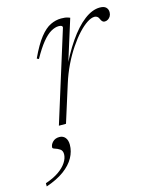

<svg xmlns="http://www.w3.org/2000/svg" viewBox="-187 -538 692 861"><g transform="rotate(-15 159.0 -107.0)"><path d="M177 -420.5Q177.5 -426.5 173 -429Q168.5 -431.5 159.5 -431.5Q143 -431.5 123.8 -420.5Q104.5 -409.5 83 -383.2Q61.5 -357 36.5 -312L27.5 -316.5Q55 -375.5 80 -407Q105 -438.5 129.5 -450.2Q154 -462 179 -462Q187.5 -462 195.2 -461.2Q203 -460.5 209.2 -458.5Q215.5 -456.5 220 -454.5L147 -222.5H140Q174.5 -299 211.8 -353Q249 -407 286.8 -435.8Q324.5 -464.5 359.5 -464.5Q379 -464.5 388 -455.8Q397 -447 397 -433Q397 -422.5 392.5 -414.8Q388 -407 380.8 -402.5Q373.5 -398 365.5 -398Q359 -398 354.5 -402.5Q350 -407 347 -414.5Q344.5 -422 338.8 -426.2Q333 -430.5 326 -430.5Q310.5 -430.5 290.8 -417.5Q271 -404.5 249.2 -381Q227.5 -357.5 205.8 -325.2Q184 -293 165.2 -254.2Q146.5 -215.5 133 -172.5L78.5 0H45.5ZM-9 87Q-9 73.5 2.8 61.5Q14.5 49.5 34 49.5Q51 49.5 61 61.5Q71 73.5 71 95Q71 125.5 55 154.5Q39 183.5 6 207.8Q-27 232 -77.5 249V234Q-40 221.5 -15.2 204.2Q9.5 187 22.2 167.2Q35 147.5 35 129Q35 112.5 24 105.2Q13 98 2 94.8Q-9 91.5 -9 87Z"/></g></svg>

Font: Newsreader 36pt ExtraLight
Style: Italic
Weight: 250
Italic angle: -17°
Designer: Hugues Gentile
Foundry: Production Type
Version: Version 1.003